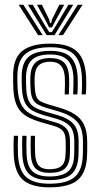

<svg xmlns="http://www.w3.org/2000/svg" viewBox="-20 -795 428 823"><path d="M191.8 8Q114 8 77.9 -24.5Q41.8 -57 38.8 -134.2Q38 -154.8 38 -174.8Q38 -194.8 39.2 -213H57.5Q56.5 -196.5 56.4 -175.4Q56.2 -154.2 57 -135Q59.8 -65.5 91.8 -36.5Q123.8 -7.5 191.8 -7.5Q267.8 -7.5 300.6 -36.8Q333.5 -66 335 -131.8Q335.5 -144.2 335.5 -152.1Q335.5 -160 335.5 -167.8Q335.5 -175.5 335.5 -187.8Q335.5 -248 308.4 -275.5Q281.2 -303 229.8 -317.8L180.5 -332Q158.8 -338.5 143.6 -346.5Q128.5 -354.5 120.4 -370.4Q112.2 -386.2 111 -415.8Q110.5 -430.5 110 -440.2Q109.5 -450 110 -463.5Q111.2 -505.5 130.9 -525.8Q150.5 -546 195.8 -546Q235 -546 254.8 -526.6Q274.5 -507.2 276.2 -462.2Q276.8 -452.5 276.6 -432.6Q276.5 -412.8 275.2 -390.5H257.2Q258.2 -411 258.4 -432.4Q258.5 -453.8 258 -461.5Q256 -497.5 240.5 -514Q225 -530.5 195.8 -530.5Q163 -530.5 146.2 -514.9Q129.5 -499.2 128.5 -463.5Q128 -449.2 128.2 -439.5Q128.5 -429.8 129.5 -416Q131 -391.5 137 -378.8Q143 -366 155 -359.8Q167 -353.5 185.8 -347.8L234.2 -333.5Q272.8 -322.5 299.5 -305.6Q326.2 -288.8 340 -260.8Q353.8 -232.8 353.8 -187.8Q353.8 -175.2 353.9 -167.4Q354 -159.5 353.9 -151.8Q353.8 -144 353.2 -131.8Q351.8 -58.8 315.4 -25.4Q279 8 191.8 8ZM191.8 -23Q133 -23 105.4 -48.6Q77.8 -74.2 75.5 -135.8Q74.8 -154.2 74.8 -175.2Q74.8 -196.2 75.5 -213H93.8Q93 -196.2 93.1 -175.6Q93.2 -155 93.8 -136.5Q95.8 -82.8 119.2 -60.6Q142.8 -38.5 191.8 -38.5Q246.8 -38.5 271.8 -60Q296.8 -81.5 298 -132.5Q298.5 -147.8 298.5 -159.9Q298.5 -172 298.5 -187.8Q298.5 -235.5 278.4 -255.6Q258.2 -275.8 220.8 -286.2L170.5 -300.5Q140.2 -309.2 119.5 -320.8Q98.8 -332.2 87.5 -354.1Q76.2 -376 74 -415.2Q73.2 -429.2 73.1 -441.1Q73 -453 73 -464Q72.2 -524 101.8 -550.5Q131.2 -577 195.8 -577Q256 -577 282.9 -550Q309.8 -523 312.8 -465.2Q313.5 -453.2 313.4 -431.2Q313.2 -409.2 311.5 -390.5H293.5Q294.5 -409 294.8 -431.9Q295 -454.8 294.8 -462.8Q292.2 -516 268.2 -538.8Q244.2 -561.5 195.8 -561.5Q141.2 -561.5 116.9 -538.5Q92.5 -515.5 91.5 -464.5Q91.2 -449.5 91.6 -439.2Q92 -429 92.5 -415.8Q94 -381.2 103.4 -362.4Q112.8 -343.5 130.8 -333.8Q148.8 -324 175.5 -316.2L225.2 -302Q271.8 -288.8 294.4 -264.5Q317 -240.2 317 -187.8Q317 -174.8 317 -161.9Q317 -149 316.5 -132.2Q315 -74.2 286.5 -48.6Q258 -23 191.8 -23ZM191.8 -54Q152.2 -54 132.9 -72.6Q113.5 -91.2 112 -137.2Q111.5 -155.8 111.2 -175.4Q111 -195 112 -213H130.2Q129.2 -195 129.5 -177.4Q129.8 -159.8 130.5 -137.8Q131.8 -100.8 146.1 -85.1Q160.5 -69.5 191.8 -69.5Q227.5 -69.5 243.8 -84Q260 -98.5 261 -132.8Q262 -150.8 261.9 -160.9Q261.8 -171 261.5 -187.8Q261.5 -219.8 249.6 -233.6Q237.8 -247.5 211.8 -255L160.5 -269.8Q120 -281.2 93.4 -297Q66.8 -312.8 53.1 -340.4Q39.5 -368 37.2 -415.2Q36.5 -432.2 36.4 -442.6Q36.2 -453 36.2 -465.2Q35 -543.2 74.2 -575.6Q113.5 -608 195.8 -608Q273.8 -608 309.1 -575.2Q344.5 -542.5 349.2 -467Q350 -455 349.8 -432.6Q349.5 -410.2 348 -390.5H329.8Q331.5 -410.8 331.6 -432.8Q331.8 -454.8 331 -466Q327.2 -533 295.9 -562.8Q264.5 -592.5 195.8 -592.5Q120.8 -592.5 87.1 -562.2Q53.5 -532 54.5 -464Q54.5 -453 54.6 -441.9Q54.8 -430.8 55.5 -415.5Q58.5 -371.5 71.2 -346.9Q84 -322.2 107.4 -308.9Q130.8 -295.5 165.5 -285.5L216.5 -270.8Q249.5 -261 264.8 -243.6Q280 -226.2 280 -187.8Q280 -175.5 280.1 -167.8Q280.2 -160 280.1 -152.2Q280 -144.5 279.5 -132.2Q278.5 -91.5 258.6 -72.8Q238.8 -54 191.8 -54ZM59.8 -774.8H80L163 -644.5H143.2ZM99.5 -774.8H120.2L173.2 -685.5L191.2 -657.2H202.2L220 -685.5L273.2 -774.8H294L213.8 -644.5H179.8ZM138.5 -774.8H159.5L190.8 -711.2L194.2 -696.2H199.2L202.8 -711.2L234.5 -774.8H255.5L214.8 -700.8L203.2 -677.5H190.2L179 -700.8ZM313.5 -774.8H333.8L250.2 -644.5H230.5Z"/></svg>

Font: Big Shoulders Inline Text Thin SemiBold
Style: Regular
Weight: 600
Version: Version 2.002